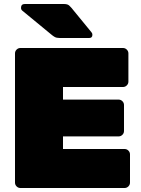

<svg xmlns="http://www.w3.org/2000/svg" viewBox="-20 -940 707 960"><path d="M82 0Q71 0 63 -8Q55 -16 55 -27V-673Q55 -684 63 -692Q71 -700 82 -700H595Q606 -700 614 -692Q622 -684 622 -673V-532Q622 -521 614 -513Q606 -505 595 -505H295V-442H573Q584 -442 592 -434Q600 -426 600 -415V-285Q600 -274 592 -266Q584 -258 573 -258H295V-195H603Q614 -195 622 -187Q630 -179 630 -168V-27Q630 -16 622 -8Q614 0 603 0ZM279 -750Q263 -750 254 -755Q245 -760 237 -767L90 -888Q85 -893 85 -900Q85 -920 104 -920H300Q311 -920 318.5 -917Q326 -914 337 -901L437 -779Q442 -774 442 -766Q442 -750 426 -750Z"/></svg>

Font: Rubik Black
Style: Regular
Weight: 900
Designer: Hubert and Fischer
Foundry: Hubert and Fischer
Version: Version 2.300;gftools[0.9.30]